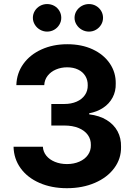

<svg xmlns="http://www.w3.org/2000/svg" viewBox="-20 -940 679 969"><path d="M48.4 -199.3H196.4Q197.7 -174.3 213.7 -154.3Q229.8 -134.4 257.2 -123.2Q284.7 -112 317.9 -112Q352.7 -112 380.7 -124.3Q408.7 -136.5 423.9 -158.3Q439.2 -180 438.6 -207.9Q439.2 -237 423 -259.3Q406.9 -281.6 376.3 -294.1Q345.8 -306.5 304.9 -306.5H239V-415.2H304.9Q339.6 -415.2 366.7 -427Q393.8 -438.8 408.6 -460.4Q423.3 -481.9 422.8 -509.2Q423.3 -536.1 410.5 -556.8Q397.7 -577.6 374 -588.9Q350.3 -600.3 319.1 -600.3Q288.2 -600.3 262.2 -589.1Q236.2 -577.9 220.5 -557.7Q204.7 -537.5 203.3 -510.5H62.5Q64.3 -570.7 98 -617.6Q131.7 -664.4 189.7 -690.6Q247.7 -716.8 319.6 -716.8Q392.2 -716.8 447.8 -690.9Q503.5 -664.9 534.3 -619.5Q565.1 -574.1 564.1 -517.9Q565.1 -479.4 548.2 -447.8Q531.4 -416.2 500.7 -396Q470.1 -375.7 430.2 -368.3V-362.9Q482.2 -356.6 518.4 -334.2Q554.7 -311.9 573.3 -277.4Q591.9 -242.8 590.9 -198.5Q591.9 -139.1 556.6 -91.6Q521.4 -44.1 458.9 -17.2Q396.5 9.8 317.7 9.8Q240.7 9.8 179.7 -16.7Q118.7 -43.2 84.2 -90.9Q49.7 -138.7 48.4 -199.3ZM145.9 -850Q145.9 -869 155.7 -885Q165.4 -901 182 -910.3Q198.5 -919.5 217.6 -919.5Q237.5 -919.5 253.8 -910.5Q270.1 -901.4 279.6 -885.4Q289.2 -869.4 289.2 -850Q289.2 -831.5 279.6 -815.5Q270.1 -799.5 253.8 -790Q237.5 -780.5 217.6 -780.5Q199 -780.5 182.2 -790Q165.4 -799.5 155.7 -815.7Q145.9 -831.9 145.9 -850ZM356.2 -850Q356.2 -869 366.2 -885Q376.2 -901 393 -910.3Q409.8 -919.5 428.9 -919.5Q448.4 -919.5 464.6 -910.3Q480.9 -901 490.5 -885Q500 -869 500 -850Q500 -831.5 490.5 -815.5Q480.9 -799.5 464.6 -790Q448.4 -780.5 428.9 -780.5Q409.8 -780.5 393 -790Q376.2 -799.5 366.2 -815.7Q356.2 -831.9 356.2 -850Z"/></svg>

Font: Pretendard JP Variable
Style: Regular
Weight: 400
Designer: Base glyphs from Inter by Rasmus Andersson; Hangul glyphs from Noto Sans CJK(Source Han Sans) by Jang Soo-young and Kang
Foundry: Kil Hyung-jin
Version: Version 1.307;Glyphs 3.2 (3192)